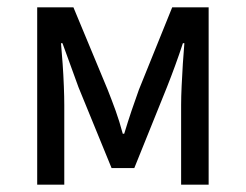

<svg xmlns="http://www.w3.org/2000/svg" viewBox="-20 -506 673 526"><path d="M81.9 0V-486H181.1L274.9 -260.4Q286.2 -231.9 296.8 -202.7Q307.3 -173.6 316.3 -139.7H320.3Q330.6 -173.6 340.4 -202.7Q350.2 -231.9 360.6 -260.4L451.8 -486H551.6V0H476.2V-218.4Q476.2 -240.7 477.6 -270.3Q479 -299.9 480.9 -331Q482.9 -362.2 485.1 -387.7H481.1Q471.1 -357.1 459.7 -326Q448.3 -294.8 437.3 -267.1L347.9 -45.5H285.7L195 -267.1Q185 -294.8 173.6 -326Q162.1 -357.1 151.1 -387.7H147.1Q149.4 -362.2 151.6 -331Q153.8 -299.9 154.9 -270.3Q156.1 -240.7 156.1 -218.4V0Z"/></svg>

Font: SourceSans3VF
Style: Regular
Weight: 200
Designer: Paul D. Hunt
Foundry: Adobe
Version: Version 3.052;hotconv 1.1.0;makeotfexe 2.6.0